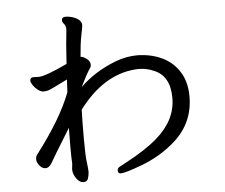

<svg xmlns="http://www.w3.org/2000/svg" viewBox="-56 -825 1111 950"><g transform="rotate(-5 500.0 -349.5)"><path d="M320 62Q302 62 286 40Q270 18 270 -6L273 -34Q271 -62 271 -114Q271 -166 272 -212Q259 -190 229 -142Q199 -94 170 -44Q157 -23 140 -23Q123 -23 110 -39.5Q97 -56 97 -70Q97 -83 103 -92Q231 -259 280 -388L283 -451Q198 -408 186 -405Q174 -402 163 -402Q150 -402 135.5 -413Q121 -424 112 -437.5Q103 -451 102 -459Q102 -477 120 -477L145 -476Q179 -476 288 -528Q294 -631 302 -697Q302 -716 293 -726Q284 -736 284 -744Q284 -761 304 -761Q318 -761 336 -756Q382 -741 382 -713Q382 -705 373.5 -663.5Q365 -622 360 -557Q372 -557 389.5 -544Q407 -531 407 -514Q407 -504 403 -499Q384 -472 353 -407Q423 -477 530 -519Q586 -540 640 -540Q707 -539 761 -514Q815 -489 847.5 -438.5Q880 -388 880 -315Q880 -186 786 -100Q713 -33 611 5Q531 35 508 35Q496 35 494 21Q494 8 504.5 2.5Q515 -3 537 -15Q639 -69 696 -119Q795 -204 795 -315Q795 -424 716 -456Q680 -472 639 -472L622 -471Q465 -458 343 -296Q341 -236 341 -152Q341 -68 345.5 -35Q350 -2 350 14Q349 31 344 46.5Q339 62 320 62Z"/></g></svg>

Font: LXGW WenKai Lite Medium
Style: Regular
Weight: 500
Designer: LXGW / Fontworks Inc.
Foundry: LXGW / Fontworks Inc.
Version: Version 1.511; March 25, 2025